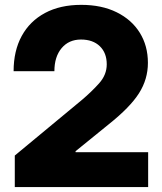

<svg xmlns="http://www.w3.org/2000/svg" viewBox="-20 -759 659 779"><path d="M40 0V-127.9L310.5 -352.1Q351.1 -386.2 382.1 -420.9Q413.1 -455.6 413.1 -498Q413.1 -544.4 385 -571.5Q356.9 -598.6 308.6 -598.6Q259.3 -598.6 230 -563.7Q200.7 -528.8 200.7 -470.2H35.2Q35.2 -552.7 68.1 -613Q101.1 -673.3 162.6 -706.3Q224.1 -739.3 309.6 -739.3Q392.6 -739.3 453.4 -709.2Q514.2 -679.2 547.1 -626.2Q580.1 -573.2 580.1 -503.9Q580.1 -437.5 543.9 -380.6Q507.8 -323.7 421.4 -254.9L286.6 -145.5V-141.6H581.1V0Z"/></svg>

Font: Inter Display Extra Bold
Style: Regular
Weight: 800
Designer: Rasmus Andersson
Foundry: rsms
Version: Version 4.000;git-4fc901f